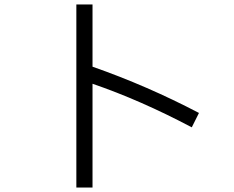

<svg xmlns="http://www.w3.org/2000/svg" viewBox="-20 -805 1040 855"><path d="M834 -238Q605 -359 392 -432V30H320V-785H392V-508Q635 -423 866 -302Z"/></svg>

Font: IBM Plex Sans JP
Style: Regular
Weight: 400
Designer: Mike Abbink; Paul van der Laan; Pieter van Rosmalen; Wujin Sim; Yejin Wi; Jinhee Kim; Boomi Park; Yona Kim; Kichan Ma
Foundry: Sandoll Inc.
Version: Version 1.000